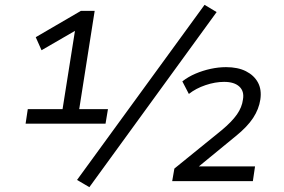

<svg xmlns="http://www.w3.org/2000/svg" viewBox="-20 -750 1177 795"><path d="M86 -238 95 -298H239L294 -645L328 -644L152 -542L128 -596L315 -705H372L308 -298H427L417 -238ZM350 25 299 -5 827 -730 877 -700ZM693 0 702 -52 898 -211Q940 -246 961 -276Q982 -306 986 -338Q992 -372 971 -391.5Q950 -411 908 -411Q871 -411 831 -397.5Q791 -384 762 -361L735 -413Q759 -432 789.5 -445Q820 -458 852.5 -465Q885 -472 916 -472Q965 -472 998.5 -455Q1032 -438 1048 -408.5Q1064 -379 1058 -338Q1052 -298 1028 -261.5Q1004 -225 957 -187L801 -59L800 -61H1036L1027 0Z"/></svg>

Font: Nunito Sans 7pt
Style: Italic
Weight: 400
Italic angle: -9°
Designer: Vernon Adams
Foundry: Vernon Adams
Version: Version 3.101;gftools[0.9.27]